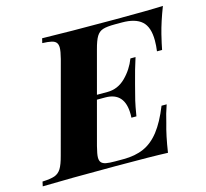

<svg xmlns="http://www.w3.org/2000/svg" viewBox="-134 -712 874 815"><g transform="rotate(-15 302.5 -304.0)"><path d="M647.9 -607.9Q623.5 -544.9 610.8 -494.1Q600.6 -452.1 596.2 -428.2H573.7Q577.1 -452.1 577.1 -475.1Q577.1 -534.2 548.8 -559.6Q520.5 -585 461.9 -585H431.2Q395.5 -585 377.9 -579.3Q360.4 -573.7 349.9 -556.6Q339.4 -539.6 329.6 -502L279.8 -315.9H326.2Q371.6 -315.9 405.8 -349.6Q439.9 -383.3 457 -428.2H479.5Q463.4 -378.9 448.2 -319.3L444.8 -306.2Q435.5 -271.5 430.4 -250Q425.3 -228.5 418 -184.1H396Q396.5 -188.5 396.5 -198.2Q396.5 -295.9 311 -295.9H274.4L223.6 -106Q214.8 -71.8 214.8 -57.1Q214.8 -43 221.4 -35.6Q228 -28.3 241.9 -25.6Q255.9 -22.9 281.2 -22.9H318.4Q369.6 -22.9 407.7 -39.8Q445.8 -56.6 476.1 -95.5Q506.3 -134.3 532.7 -200.2H555.2Q542 -163.1 533.2 -124Q518.6 -74.7 507.3 0Q438.5 -2.9 277.8 -2.9Q64.5 -2.9 -43 0L-38.6 -20Q-2.4 -21.5 15.4 -27.8Q33.2 -34.2 43.9 -51.3Q54.7 -68.4 64.5 -106L170.9 -502Q179.2 -534.2 179.2 -550.3Q179.2 -564.9 172.6 -572.8Q166 -580.6 152.1 -583.7Q138.2 -586.9 112.3 -587.9L117.2 -607.9Q223.6 -605 437 -605Q584 -605 647.9 -607.9Z"/></g></svg>

Font: TypoPRO Playfair Display SC
Style: Bold Italic
Weight: 700
Italic angle: -14.9847°
Designer: Claus Eggers Sørensen
Foundry: Claus Eggers Sørensen
Version: Version 1.004;PS 001.004;hotconv 1.0.70;makeotf.lib2.5.58329